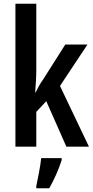

<svg xmlns="http://www.w3.org/2000/svg" viewBox="-20 -780 493 1021"><path d="M173 -410V-760H62V0H173V-185L226 -242L333 0H453L299 -323L445 -543H327L209 -357C193 -335 185 -319 169 -288H167C170 -331 173 -364 173 -410ZM308 71V61H199C195 103 181 173 173 209V221H242C267 177 293 120 308 71Z"/></svg>

Font: Noto Sans Gujarati ExtraCondensed SemiBold
Style: Regular
Weight: 600
Width: 2
Designer: Jelle Bosma - Monotype Design Team, Universal Thirst
Foundry: Monotype Imaging Inc.
Version: Version 2.106